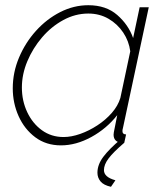

<svg xmlns="http://www.w3.org/2000/svg" viewBox="-20 -548 625 737"><path d="M214 10Q157 10 115.5 -21Q74 -52 51.5 -102Q29 -152 29 -209Q29 -270 53 -327Q77 -384 118 -429.5Q159 -475 211 -501.5Q263 -528 319 -528Q387 -528 430 -490.5Q473 -453 491 -402L516 -520H551L452 -57Q450 -50 450 -45Q450 -32 464 -32L457 0Q453 0 449.5 0.5Q446 1 443 0Q416 -5 416 -31Q416 -35 417 -40.5Q418 -46 421 -60.5Q424 -75 430 -106Q389 -54 330.5 -22Q272 10 214 10ZM224 -22Q254 -22 288 -34Q322 -46 354 -67Q386 -88 409.5 -115Q433 -142 442 -172L480 -351Q475 -390 453 -423Q431 -456 396.5 -476Q362 -496 319 -496Q269 -496 223 -471Q177 -446 141.5 -404.5Q106 -363 85 -313Q64 -263 64 -212Q64 -161 84.5 -117.5Q105 -74 141 -48Q177 -22 224 -22ZM354 115Q354 84 376.5 54Q399 24 443 -13H452L457 0Q414 37 396.5 60.5Q379 84 379 105Q379 132 423 144L406 169Q378 163 366 148.5Q354 134 354 115Z"/></svg>

Font: Raleway ExtraLight
Style: Italic
Weight: 200
Italic angle: -12°
Designer: Matt McInerney, Pablo Impallari, Rodrigo Fuenzalida
Foundry: Matt McInerney, Pablo Impallari, Rodrigo Fuenzalida
Version: Version 4.026